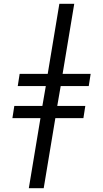

<svg xmlns="http://www.w3.org/2000/svg" viewBox="-20 -843 540 1006"><path d="M131 143 192 -224H45L55 -288H202L220 -392H73L83 -456H230L291 -823H369L308 -456H455L445 -392H298L280 -288H427L417 -224H270L209 143Z"/></svg>

Font: Iosevka Custom
Style: Italic
Weight: 400
Italic angle: -9°
Monospace: yes
Designer: Belleve Invis
Foundry: Belleve Invis
Version: Version 30.3.3; ttfautohint (v1.8.3)